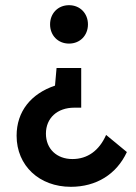

<svg xmlns="http://www.w3.org/2000/svg" viewBox="-20 -510 523 740"><path d="M253 210C351 210 429 162 469 76L389 10C362 71 317 103 259 103C199 103 157 64 157 5C157 -55 201 -95 266 -95H293V-248H198L192 -180C100 -149 44 -81 44 13C44 129 132 210 253 210ZM173 -416C173 -374 203 -342 246 -342C289 -342 319 -374 319 -416C319 -458 289 -490 246 -490C203 -490 173 -458 173 -416Z"/></svg>

Font: MV Cash Medium
Style: Regular
Weight: 500
Designer: Rodrigo Fuenzalida
Foundry: fragTYPE
Version: Version 1.100;Glyphs 3.1.2 (3151)